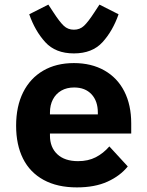

<svg xmlns="http://www.w3.org/2000/svg" viewBox="-20 -802 640 834"><path d="M50 -256Q50 -340 80.5 -401Q111 -462 167.5 -495Q224 -528 301 -528Q377 -528 433.5 -496Q490 -464 520 -405Q550 -346 550 -266V-222H197V-213Q197 -162 229 -132Q261 -102 319 -102Q363 -102 396 -119Q429 -136 455 -166L535 -79Q502 -38 447 -13Q392 12 314 12Q229 12 169.5 -20.5Q110 -53 80 -113Q50 -173 50 -256ZM197 -313V-305H405V-313Q405 -363 377.5 -392.5Q350 -422 302 -422Q270 -422 246.5 -408.5Q223 -395 210 -370.5Q197 -346 197 -313ZM107 -740 190 -782 211 -750 213 -747Q239 -707 257 -690Q275 -673 301 -673Q327 -673 345 -690Q363 -707 389 -747L391 -750L412 -782L495 -740Q470 -668 425.5 -619Q381 -570 301 -570Q221 -570 176.5 -619Q132 -668 107 -740Z"/></svg>

Font: iA Writer Quattro V
Style: Regular
Weight: 400
Designer: Mike Abbink, Paul van der Laan, Pieter van Rosmalen, Oliver Reichenstein
Foundry: Information Architects Inc.
Version: Version 2.000